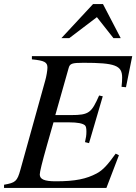

<svg xmlns="http://www.w3.org/2000/svg" viewBox="-21 -931 675 951"><path d="M634 -653H137V-637C199 -631 214 -623 214 -596C214 -584 209 -552 203 -532L80 -90C64 -32 55 -26 -1 -16V0H506L568 -162L552 -170C514 -117 490 -89 458 -72C407 -45 353 -33 255 -33C199 -33 176 -43 176 -67C176 -79 187 -125 212 -213L244 -325H322C362 -325 389 -320 400 -310C405 -305 407 -296 407 -279C407 -261 405 -249 400 -227L420 -222L488 -454L470 -458C432 -373 421 -361 331 -361H253L319 -594C325 -616 335 -620 392 -620C549 -620 584 -607 584 -547C584 -534 583 -518 581 -501L603 -499ZM577 -742 489 -911H440L283 -742H322L459 -846L541 -742Z"/></svg>

Font: XITS
Style: Italic
Weight: 400
Italic angle: -16.33°
Designer: MicroPress Inc., with final additions and corrections provided by Coen Hoffman, Elsevier (retired)
Version: Version 1.107